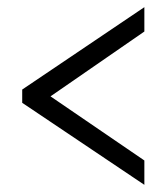

<svg xmlns="http://www.w3.org/2000/svg" viewBox="-20 -626 465 536"><path d="M383 -110V-178L121 -357L383 -538V-606L42 -376V-339Z"/></svg>

Font: Noto Serif Bengali ExtraCondensed Medium
Style: Regular
Weight: 500
Width: 2
Designer: Juan Bruce, Universal Thirst, Indian Type Foundry and the Monotype Design Team.
Foundry: Monotype Imaging Inc.
Version: Version 2.003